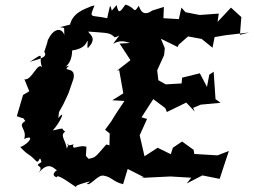

<svg xmlns="http://www.w3.org/2000/svg" viewBox="-20 -767 1100 833"><path d="M465 -721C456 -756 458 -742 445 -688C372 -704 366 -684 390 -743C348 -738 356 -709 369 -737C360 -731 284 -714 282 -644C317 -669 311 -668 240 -649C264 -645 257 -652 259 -615C247 -653 201 -645 179 -568C194 -616 193 -603 172 -542C193 -515 132 -508 109 -498C184 -549 143 -520 163 -475C143 -501 118 -416 86 -423L107 -371L80 -355L53 -263C114 -239 63 -273 90 -242C52 -220 99 -209 85 -164C132 -186 108 -144 68 -129C106 -88 99 -107 135 -70C152 -51 150 -103 160 -64C117 -39 180 -57 145 -14C193 -74 215 -32 227 -29C188 0 244 6 226 2C227 -18 302 42 313 46C309 42 297 39 373 19C387 -4 365 32 356 29C368 46 403 -10 429 -5C467 1 468 21 514 32L534 -34L605 2L590 5C637 3 685 0 732 -2H709L810 4L790 29L858 -6L933 9C946 -32 960 -72 973 -112L924 -93L823 -99L820 -117L770 -153L730 -126L721 -98L664 -126L607 -89L586 -180L618 -251L594 -258L645 -337L697 -298L704 -281L788 -322L825 -283L818 -299L851 -313L937 -321L915 -337L907 -456L888 -443L878 -390L847 -449L770 -430L768 -405L699 -401L667 -419L662 -462L692 -528L695 -558L678 -599L751 -563L755 -573L796 -609L855 -598L902 -560L911 -606L957 -614L1060 -626L1021 -616L1027 -693L982 -734L924 -672L929 -708L846 -702L785 -714L767 -734L756 -684L689 -688L691 -737L640 -721C595 -689 586 -735 582 -742C557 -703 571 -734 524 -747C505 -722 495 -698 486 -745ZM236 -281 255 -315 277 -362 299 -426C311 -484 243 -451 280 -482C241 -474 291 -473 293 -546C282 -551 341 -545 358 -588C366 -600 351 -541 367 -565C404 -606 361 -622 364 -630C454 -623 454 -626 478 -605C502 -610 509 -631 471 -577C522 -606 547 -566 570 -582L499 -578L546 -506L487 -460L497 -463L515 -362L467 -332L520 -329C501 -300 481 -272 463 -241L436 -204L456 -188L454 -100C456 -144 459 -135 441 -140C394 -87 397 -84 364 -78C347 -97 354 -83 355 -130C324 -142 288 -109 299 -141C248 -124 291 -168 270 -122C265 -159 238 -180 263 -196C241 -209 269 -215 209 -201C242 -237 268 -297 233 -255Z"/></svg>

Font: Asimov Aggro
Style: It
Weight: 500
Designer: Google
Version: Version 2.000980; 2014